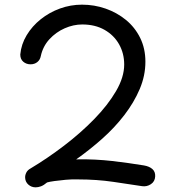

<svg xmlns="http://www.w3.org/2000/svg" viewBox="-20 -789 748 824"><path d="M67 -555Q71 -599 94.5 -638Q118 -677 155 -706.5Q192 -736 237.5 -752.5Q283 -769 332 -769Q385 -769 433.5 -752Q482 -735 520.5 -703.5Q559 -672 581.5 -626.5Q604 -581 604 -524Q604 -464 579.5 -406.5Q555 -349 513.5 -295Q472 -241 418.5 -193.5Q365 -146 307 -105Q349 -106 387.5 -104Q426 -102 462 -98Q498 -94 532 -89Q566 -84 598 -79Q621 -75 634 -63.5Q647 -52 646 -32Q645 -10 627.5 1.5Q610 13 590 10Q538 2 466.5 -8.5Q395 -19 316 -19Q290 -20 262.5 -17.5Q235 -15 213.5 -12Q192 -9 182 -6Q168 6 156 10.5Q144 15 133 15Q115 15 102 3.5Q89 -8 88 -25Q87 -36 92.5 -47.5Q98 -59 111 -66Q183 -109 254.5 -163.5Q326 -218 384.5 -278Q443 -338 478 -398Q513 -458 513 -512Q513 -560 491 -599Q469 -638 428.5 -661Q388 -684 333 -684Q295 -684 257.5 -667.5Q220 -651 192 -620.5Q164 -590 155 -548Q152 -532 140 -522.5Q128 -513 111 -513Q93 -513 80 -524Q67 -535 67 -555Z"/></svg>

Font: Playpen Sans
Style: Regular
Weight: 400
Designer: Laura Meseguer, Veronika Burian, José Scaglione, Kostas Bartsokas, Vera Evstafieva, Tom Grace, Yorlmar Campos
Foundry: TypeTogether
Version: Version 2.000